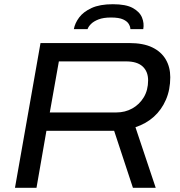

<svg xmlns="http://www.w3.org/2000/svg" viewBox="-20 -890 855 910"><path d="M51 0 172 -686H592Q659 -686 701.5 -665.5Q744 -645 765.5 -608.5Q787 -572 787 -524Q787 -465 766.5 -417.5Q746 -370 709.5 -337Q673 -304 622 -287L718 0H610L521 -270H200L153 0ZM216 -357H531Q573 -357 607 -376Q641 -395 661.5 -429Q682 -463 682 -509Q682 -551 656 -575Q630 -599 578 -599H259ZM330 -752Q335 -780 355 -807Q375 -834 414 -852Q453 -870 515 -870Q577 -870 609.5 -852Q642 -834 653 -807Q664 -780 659 -752H598Q598 -763 590.5 -776Q583 -789 563.5 -798Q544 -807 506 -807Q470 -807 447 -798Q424 -789 411.5 -776.5Q399 -764 395 -752Z"/></svg>

Font: Archivo SemiExpanded
Style: Italic
Weight: 400
Width: 6
Italic angle: -10°
Designer: Hector Gatti
Foundry: Omnibus-Type
Version: Version 2.001